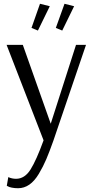

<svg xmlns="http://www.w3.org/2000/svg" viewBox="-20 -738 489 1018"><path d="M181 -576 147 -590 192 -718 244 -705ZM310 -576 276 -590 322 -718 373 -705ZM76 260Q58 260 43 257Q28 254 22 250L16 247L24 201Q43 210 65 210Q111 210 142 160.5Q173 111 211 6L15 -500H101L249 -82L383 -500H436L263 8Q242 67 225.5 106Q209 145 186 183.5Q163 222 135.5 241Q108 260 76 260Z"/></svg>

Font: Arsenal
Style: Regular
Weight: 400
Designer: Andrij Shevchenko
Foundry: Stairsfor
Version: Version 2.001;PS 002.001;hotconv 1.0.88;makeotf.lib2.5.64775